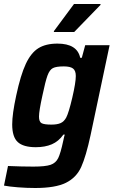

<svg xmlns="http://www.w3.org/2000/svg" viewBox="-32 -736 571 960"><path d="M-12 192 8 94Q78 97 135 97Q195 97 221 88Q247 79 259 54.5Q271 30 284 -31Q286 -38 287.5 -46.5Q289 -55 292 -63H285Q261 -29 227 -14.5Q193 0 147 0Q85 0 57 -25.5Q29 -51 29 -114Q29 -166 49 -258Q71 -361 97 -416.5Q123 -472 160 -495Q197 -518 255 -518Q354 -518 369 -447H377L394 -510H516L421 -61Q398 46 374 99Q350 152 297.5 178Q245 204 144 204Q101 204 57 200.5Q13 197 -12 192ZM299 -148Q312 -173 329.5 -248Q347 -323 347 -356Q347 -383 333 -393.5Q319 -404 287 -404Q249 -404 232.5 -395.5Q216 -387 205.5 -358.5Q195 -330 180 -258Q163 -181 163 -153Q163 -127 176 -120Q189 -113 225 -113Q254 -113 271 -120.5Q288 -128 299 -148ZM237 -576 238 -581 338 -716H471L470 -711L339 -576Z"/></svg>

Font: Saira Semi Condensed SemiBold
Style: Italic
Weight: 600
Width: 4
Italic angle: -12°
Designer: Hector Gatti with collaboration of the Omnibus-Type team
Foundry: Omnibus-Type
Version: Version 1.001; ttfautohint (v1.8)